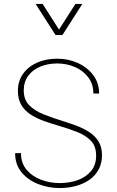

<svg xmlns="http://www.w3.org/2000/svg" viewBox="-20 -954 597 979"><path d="M57.1 -173.3Q57.1 -114.7 90.1 -75.2Q123 -35.6 175 -15.4Q227.1 4.9 284.7 4.9Q328.6 4.9 367.7 -5.9Q406.7 -16.6 436.5 -37.6Q466.3 -58.6 483.2 -90.1Q500 -121.6 500 -162.6Q500 -204.6 482.2 -233.2Q464.4 -261.7 434.3 -281Q404.3 -300.3 367.4 -314Q330.6 -327.6 292 -339.4Q243.2 -354.5 199.7 -372.1Q156.2 -389.6 128.7 -417.7Q101.1 -445.8 101.1 -492.7Q101.1 -536.6 123.8 -567.4Q146.5 -598.1 185.3 -614.3Q224.1 -630.4 272 -630.4Q320.3 -630.4 362.3 -612.1Q404.3 -593.8 430.2 -559.6Q456.1 -525.4 456.1 -477.1H485.4Q485.4 -531.2 455.3 -571Q425.3 -610.8 376.7 -632.8Q328.1 -654.8 272 -654.8Q214.8 -654.8 169.4 -634.8Q124 -614.7 97.7 -577.9Q71.3 -541 71.3 -490.7Q71.3 -447.3 89.1 -418Q106.9 -388.7 137.2 -369.4Q167.5 -350.1 204.6 -336.9Q241.7 -323.7 280.3 -312.5Q328.6 -298.3 372.1 -281.5Q415.5 -264.6 442.9 -236.8Q470.2 -209 470.2 -160.6Q470.2 -112.8 444.3 -81.8Q418.5 -50.8 376.2 -35.6Q334 -20.5 284.7 -20.5Q234.4 -20.5 189.2 -37.6Q144 -54.7 115.5 -88.6Q86.9 -122.6 86.9 -173.3ZM161.6 -934.1 263.2 -775.4H298.3L399.9 -934.1H364.7L280.8 -803.2L197.3 -934.1Z"/></svg>

Font: Estedad-FD-VF Thin
Style: Regular
Weight: 100
Designer: Amin Abedi
Version: Version 5.0